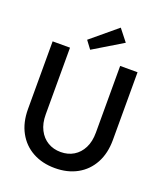

<svg xmlns="http://www.w3.org/2000/svg" viewBox="-157 -972 940 1090"><g transform="rotate(20 313.0 -427.0)"><path d="M454 -660H559V-251.5Q559 -170 526.8 -110.8Q494.5 -51.5 437 -19.8Q379.5 12 303 12Q227 12 169 -19.8Q111 -51.5 78.5 -110.8Q46 -170 46 -251.5V-660H151V-257Q151 -203 170.8 -164.5Q190.5 -126 224.8 -105.5Q259 -85 303 -85Q347 -85 381 -105.5Q415 -126 434.5 -164.5Q454 -203 454 -257ZM262.5 -688 227 -735.5 383 -865.5 439 -794.5Z"/></g></svg>

Font: League Spartan Thin Medium
Style: Regular
Weight: 500
Version: Version 2.002